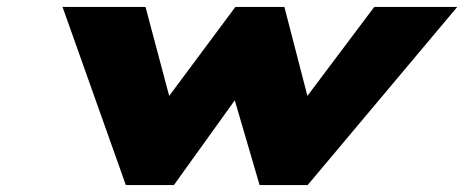

<svg xmlns="http://www.w3.org/2000/svg" viewBox="-20 -533 1337 553"><path d="M727.7 0H866.1L1296.9 -513H1057.9L865.4 -256.8L799.1 -513H657.9L467.3 -256.8L399.1 -513H160.1L342.4 0H480.9L656.2 -244.1Z"/></svg>

Font: Hussar Nova
Style: 96
Weight: 700
Foundry: Cannot Into Space Fonts
Version: Version 0.99